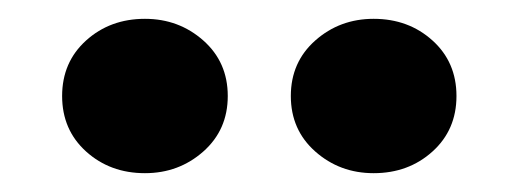

<svg xmlns="http://www.w3.org/2000/svg" viewBox="-20 -734 551 204"><path d="M289 -632Q289 -596 315 -573Q341 -550 377 -550Q414 -550 439.5 -573Q465 -596 465 -632Q465 -668 439.5 -691Q414 -714 377 -714Q341 -714 315 -691Q289 -668 289 -632ZM46 -632Q46 -596 71.5 -573Q97 -550 134 -550Q170 -550 196 -573Q222 -596 222 -632Q222 -668 196 -691Q170 -714 134 -714Q97 -714 71.5 -691Q46 -668 46 -632Z"/></svg>

Font: Glinicke Jost Bold
Style: Bold
Weight: 700
Version: Version 3.710